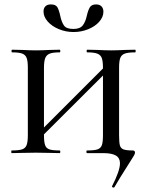

<svg xmlns="http://www.w3.org/2000/svg" viewBox="-20 -693 665 869"><path d="M581 -12Q591 -12 591 -2Q591 3 586 11.5Q581 20 572 34Q567 43 546.5 74.5Q526 106 498 154Q496 156 494 156Q491 156 488.5 154Q486 152 487 150Q523 80 523 46Q523 22 504.5 11Q486 0 447 0H374Q371 0 371 -6Q371 -12 374 -12Q407 -12 421.5 -17Q436 -22 441 -36Q446 -50 446 -81V-385Q446 -415 441 -429.5Q436 -444 421 -450Q406 -456 375 -456Q372 -456 372 -462Q372 -468 375 -468L420 -467Q458 -465 484 -465Q507 -465 545 -467L592 -468Q594 -468 594 -462Q594 -456 592 -456Q560 -456 545 -450.5Q530 -445 524.5 -431Q519 -417 519 -387V-81Q519 -49 522.5 -35.5Q526 -22 538.5 -17Q551 -12 581 -12ZM132 -69 479 -416 495 -400 147 -53ZM35 -456Q32 -456 32 -462Q32 -468 35 -468L80 -467Q118 -465 142 -465Q166 -465 206 -467L250 -468Q253 -468 253 -462Q253 -456 250 -456Q219 -456 204.5 -450Q190 -444 184.5 -429.5Q179 -415 179 -385V-81Q179 -51 184 -36.5Q189 -22 203.5 -17Q218 -12 250 -12Q253 -12 253 -6Q253 0 250 0Q221 0 205 -1L142 -2L80 -1Q63 0 33 0Q31 0 31 -6Q31 -12 33 -12Q65 -12 80 -17Q95 -22 100.5 -36.5Q106 -51 106 -81V-387Q106 -417 100.5 -431Q95 -445 80.5 -450.5Q66 -456 35 -456ZM373 -622Q379 -648 387 -660.5Q395 -673 415 -673Q431 -673 439.5 -664Q448 -655 448 -640Q448 -616 429 -594.5Q410 -573 378.5 -560.5Q347 -548 313 -548Q278 -548 246.5 -561Q215 -574 196 -595.5Q177 -617 177 -641Q177 -656 185.5 -664.5Q194 -673 210 -673Q232 -673 239.5 -660.5Q247 -648 253 -620Q259 -592 270 -577Q281 -562 312 -562Q342 -562 354.5 -578Q367 -594 373 -622Z"/></svg>

Font: Cormorant Unicase Medium
Style: Regular
Weight: 500
Designer: Christian Thalmann (Catharsis Fonts)
Foundry: Catharsis Fonts
Version: Version 4.000